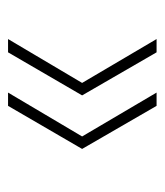

<svg xmlns="http://www.w3.org/2000/svg" viewBox="14 -522 409 477"><g transform="rotate(-90 218.5 -283.5)"><path d="M360 -99H327L220 -284L327 -468H360L251 -284ZM227 -99H194L87 -284L194 -468H227L118 -284Z"/></g></svg>

Font: YamahaIndonesia935. App Thin
Style: Regular
Weight: 100
Designer: Dalton Maag Ltd
Foundry: Dalton Maag Ltd
Version: Version 1.002